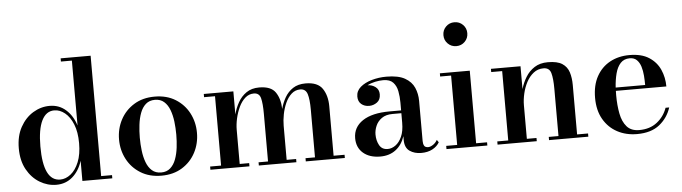

<svg xmlns="http://www.w3.org/2000/svg" viewBox="-48 -956 4121 1161"><g transform="rotate(-5 2013.0 -375.0)"><path d="M593 -19.5V0H411.5V-122.5Q392.5 -62 351.5 -26.2Q310.5 9.5 253 9.5Q200 9.5 152.5 -19Q105 -47.5 75.2 -101Q45.5 -154.5 45.5 -229.5Q45.5 -304.5 75.2 -358.2Q105 -412 152.5 -440.8Q200 -469.5 253 -469.5Q310.5 -469.5 351.5 -433.2Q392.5 -397 411.5 -336.5V-730.5H345V-750H527V-19.5ZM411.5 -229.5Q411.5 -297 392.5 -344Q373.5 -391 343 -415.5Q312.5 -440 279 -440Q229 -440 202.8 -386.5Q176.5 -333 176.5 -229.5Q176.5 -20 279 -20Q312.5 -20 343 -44.2Q373.5 -68.5 392.5 -115.2Q411.5 -162 411.5 -229.5Z M654 -230Q654 -295 682.8 -349.5Q711.5 -404 764.8 -437Q818 -470 891 -470Q964 -470 1017 -437Q1070 -404 1098.5 -349.5Q1127 -295 1127 -230Q1127 -165 1098.5 -110.5Q1070 -56 1017 -23Q964 10 891 10Q818 10 764.8 -23Q711.5 -56 682.8 -110.5Q654 -165 654 -230ZM780 -230Q780 -190 784.8 -151Q789.5 -112 801.5 -80Q813.5 -48 835.2 -28.8Q857 -9.5 891 -9.5Q924.5 -9.5 946.2 -28.8Q968 -48 980 -80Q992 -112 996.8 -151Q1001.5 -190 1001.5 -230Q1001.5 -270 996.8 -309Q992 -348 980 -380Q968 -412 946.2 -431.2Q924.5 -450.5 891 -450.5Q857 -450.5 835.2 -431.2Q813.5 -412 801.5 -380Q789.5 -348 784.8 -309Q780 -270 780 -230Z M1188.5 -19.5H1255V-440.5H1188.5V-460H1368V-320Q1377.5 -358 1396.8 -392.2Q1416 -426.5 1447.5 -448.2Q1479 -470 1525.5 -470Q1597 -470 1624.2 -430Q1651.5 -390 1653 -328.5Q1662.5 -365 1681 -397.2Q1699.5 -429.5 1730.2 -449.8Q1761 -470 1806.5 -470Q1880.5 -470 1909.2 -427.2Q1938 -384.5 1938 -319.5V-19.5H2004.5V0H1767.5V-19.5H1825V-308.5Q1825 -371.5 1814.8 -404Q1804.5 -436.5 1771.5 -436.5Q1741 -436.5 1718.5 -416.2Q1696 -396 1681.5 -363.8Q1667 -331.5 1660 -295.2Q1653 -259 1653 -226.5V-19.5H1710.5V0H1482.5V-19.5H1540V-308.5Q1540 -371.5 1531.5 -404Q1523 -436.5 1490 -436.5Q1460 -436.5 1437.2 -416.2Q1414.5 -396 1399.2 -363.8Q1384 -331.5 1376 -295.2Q1368 -259 1368 -226.5V-19.5H1425.5V0H1188.5Z M2299 -257H2368.5V-304.5Q2368.5 -340.5 2362.2 -373.5Q2356 -406.5 2336.2 -427.5Q2316.5 -448.5 2276.5 -448.5Q2253 -448.5 2227 -443Q2201 -437.5 2179.5 -426Q2206.5 -426 2227.5 -410.2Q2248.5 -394.5 2248.5 -365.5Q2248.5 -332.5 2226.8 -316.8Q2205 -301 2179 -301Q2150.5 -301 2131.2 -317.2Q2112 -333.5 2112 -363.5Q2112 -397.5 2139.2 -420.8Q2166.5 -444 2209 -456Q2251.5 -468 2297 -468Q2369.5 -468 2409.5 -445.2Q2449.5 -422.5 2465.8 -385.2Q2482 -348 2482 -304.5V-61Q2482 -44.5 2488 -33Q2494 -21.5 2513 -21.5Q2525.5 -21.5 2541.8 -32Q2558 -42.5 2568 -60.5L2578.5 -45Q2564.5 -20.5 2536 -5.2Q2507.5 10 2468 10Q2426.5 10 2397.5 -10.2Q2368.5 -30.5 2368.5 -78V-100.5Q2352 -49 2313.8 -19.5Q2275.5 10 2219.5 10Q2154.5 10 2115.8 -23.2Q2077 -56.5 2077 -113.5Q2077 -180.5 2134.8 -218.8Q2192.5 -257 2299 -257ZM2268 -31.5Q2292.5 -31.5 2315.5 -48Q2338.5 -64.5 2353.5 -97.8Q2368.5 -131 2368.5 -182.5V-240H2315Q2274.5 -240 2249.2 -222Q2224 -204 2212.8 -177.5Q2201.5 -151 2201.5 -125Q2201.5 -88.5 2217.2 -60Q2233 -31.5 2268 -31.5Z M2663 -687.5Q2663 -718 2684 -739Q2705 -760 2735.5 -760Q2766 -760 2787 -739Q2808 -718 2808 -687.5Q2808 -657 2787 -636Q2766 -615 2735.5 -615Q2705 -615 2684 -636Q2663 -657 2663 -687.5ZM2621.5 -19.5H2688V-440.5H2621.5V-460H2803V-19.5H2869.5V0H2621.5Z M2931.5 -19.5H2998V-440.5H2931.5V-460H3111V-321.5Q3122 -359.5 3142.5 -393.2Q3163 -427 3196.2 -448.5Q3229.5 -470 3277.5 -470Q3335 -470 3364.8 -450.5Q3394.5 -431 3405.2 -397Q3416 -363 3416 -319.5V-19.5H3482.5V0H3244V-19.5H3303V-305.5Q3303 -368.5 3293.5 -402Q3284 -435.5 3248 -435.5Q3213.5 -435.5 3187.8 -415.2Q3162 -395 3145 -363Q3128 -331 3119.5 -294Q3111 -257 3111 -224V-19.5H3169.5V0H2931.5Z M3985 -133.5Q3965.5 -72 3914.8 -31Q3864 10 3778 10Q3711.5 10 3658.5 -18.2Q3605.5 -46.5 3574.5 -100.2Q3543.5 -154 3543.5 -230Q3543.5 -306.5 3573 -360Q3602.5 -413.5 3654.2 -441.8Q3706 -470 3773 -470Q3846 -470 3891.5 -440.5Q3937 -411 3958 -363.5Q3979 -316 3979 -261.5H3672.5Q3672 -249 3672 -235Q3672 -174 3681.8 -123.5Q3691.5 -73 3717.8 -43Q3744 -13 3793 -13Q3858 -13 3901.2 -47Q3944.5 -81 3963 -133.5ZM3773 -450.5Q3738 -450.5 3717 -427.8Q3696 -405 3686 -366.5Q3676 -328 3673 -281.5H3852Q3852 -308.5 3849.8 -338.2Q3847.5 -368 3839.8 -393.2Q3832 -418.5 3816 -434.5Q3800 -450.5 3773 -450.5Z"/></g></svg>

Font: Bodoni* 11pt Medium
Style: Regular
Weight: 500
Version: Version 2.3